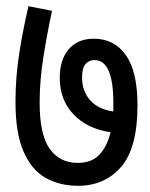

<svg xmlns="http://www.w3.org/2000/svg" viewBox="-20 -634 484 620"><path d="M424 -294Q424 -156 371 -95Q318 -34 232 -34Q173 -34 127.5 -59.5Q82 -85 56 -144.5Q30 -204 30 -305Q30 -385 42.5 -464Q55 -543 72 -614L148 -599Q132 -525 120 -449Q108 -373 108 -303Q108 -199 140.5 -153.5Q173 -108 231 -108Q276 -108 301 -134.5Q326 -161 337 -207Q262 -218 217.5 -264.5Q173 -311 173 -383Q173 -441 202 -475Q231 -509 283 -509Q349 -509 386.5 -456Q424 -403 424 -294ZM245 -384Q245 -340 271 -310.5Q297 -281 346 -274Q346 -288 346 -302Q346 -440 285 -440Q267 -440 256 -427Q245 -414 245 -384Z"/></svg>

Font: Noto Sans Devanagari Condensed
Style: Regular
Weight: 400
Width: 3
Designer: Jelle Bosma - Monotype Design Team
Foundry: Monotype Imaging Inc.
Version: Version 2.004; ttfautohint (v1.8.4.7-5d5b)